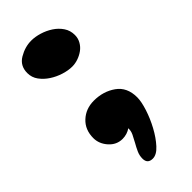

<svg xmlns="http://www.w3.org/2000/svg" viewBox="-159 -387 510 510"><g transform="rotate(-45 95.5 -132.0)"><path d="M170.9 -286.1Q170.9 -273.4 165 -263.2Q159.2 -252.9 149.9 -246.1Q140.6 -239.3 129.4 -235.4Q118.2 -231.4 106.4 -231.4Q91.8 -231.4 74.7 -236.8Q57.6 -242.2 43.5 -251.5Q29.3 -260.7 19.5 -273.9Q9.8 -287.1 9.8 -303.7Q9.8 -331.1 32.2 -344.2Q54.7 -357.4 78.1 -357.4Q92.8 -357.4 108.9 -352.5Q125 -347.7 139.2 -338.4Q153.3 -329.1 162.1 -315.9Q170.9 -302.7 170.9 -286.1ZM170.9 -51.8Q170.9 -36.1 163.1 -11.7Q155.3 12.7 142.6 36.1Q129.9 59.6 114.7 76.2Q99.6 92.8 85 92.8Q65.4 92.8 65.4 73.2Q65.4 61.5 70.3 50.8Q75.2 40 81.1 29.8Q86.9 19.5 91.8 9.3Q96.7 -1 95.7 -10.7Q89.8 -5.9 81.5 -3.4Q73.2 -1 65.4 -1Q43 -1 27.3 -18.6Q11.7 -36.1 11.7 -57.6Q11.7 -88.9 32.2 -107.9Q52.7 -127 83 -127Q118.2 -127 144.5 -108.4Q170.9 -89.8 170.9 -51.8Z"/></g></svg>

Font: Chewy
Style: Regular
Weight: 400
Version: Version 1.001